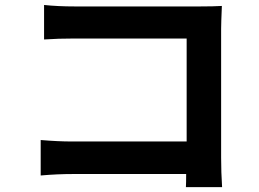

<svg xmlns="http://www.w3.org/2000/svg" viewBox="-20 -730 1040 772"><path d="M873 22.5H727.5Q728.5 6.8 728.5 -30.3H273.4Q210 -30.3 143.6 -24.4V-167Q213.9 -161.1 268.6 -161.1H730.5V-575.2H281.2Q213.9 -575.2 157.2 -571.3V-710Q212.9 -704.1 281.2 -704.1H784.2Q838.9 -704.1 872.1 -706.1Q869.1 -635.7 869.1 -614.3V-95.7Q869.1 -38.1 873 22.5Z"/></svg>

Font: GenEi Gothic M Regular
Style: Bold
Weight: 700
Designer: o_tamon (Modified); [Source Han Sans]
Ryoko NISHIZUKA  (kana & ideographs); Paul D. Hunt (Latin, Greek & Cyrillic); Wenl
Version: Version 1.1a;Original Version 1.004